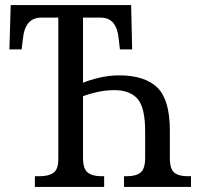

<svg xmlns="http://www.w3.org/2000/svg" viewBox="-20 -734 784 754"><path d="M117 -42H136Q171 -42 190 -55.5Q209 -69 209 -109V-665H143Q78 -665 70 -582L65 -540H17L22 -714H495L499 -540H451L446 -582Q443 -620 426 -642.5Q409 -665 372 -665H306V-409Q332 -420 370.5 -429Q409 -438 448 -438Q549 -438 598 -390Q647 -342 647 -222V-114Q647 -70 664.5 -56Q682 -42 717 -42H730V0H467V-42H479Q514 -42 532 -56.5Q550 -71 550 -114V-218Q550 -312 520 -346Q490 -380 429 -380Q395 -380 361.5 -372.5Q328 -365 306 -356V-114Q306 -71 324.5 -56.5Q343 -42 377 -42H389V0H117Z"/></svg>

Font: Noto Serif Narrow
Style: Regular
Weight: 400
Width: 4
Designer: Monotype Design Team
Foundry: Monotype Imaging Inc.
Version: Version 1.001